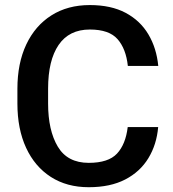

<svg xmlns="http://www.w3.org/2000/svg" viewBox="-20 -741 693 770"><path d="M492.2 -231.4H614.3Q608.4 -161.6 575.2 -106.9Q542 -52.2 482.2 -21.2Q422.4 9.8 335.9 9.8Q248 9.8 183.8 -31.5Q119.6 -72.8 84.7 -148.2Q49.8 -223.6 49.8 -325.7V-384.8Q49.8 -487.3 85.4 -562.7Q121.1 -638.2 186.3 -679.4Q251.5 -720.7 340.3 -720.7Q425.3 -720.7 483.9 -689.5Q542.5 -658.2 575.2 -603Q607.9 -547.9 614.7 -476.6H492.7Q485.4 -545.4 451.4 -584Q417.5 -622.6 340.3 -622.6Q257.3 -622.6 215.1 -560.8Q172.9 -499 172.9 -385.7V-325.7Q172.9 -218.3 211.7 -153.1Q250.5 -87.9 335.9 -87.9Q414.6 -87.9 449.2 -125Q483.9 -162.1 492.2 -231.4Z"/></svg>

Font: Vazirmatn UI FD Medium
Style: Regular
Weight: 500
Designer: Saber Rastikerdar
Foundry: Saber Rastikerdar
Version: Version 33.003